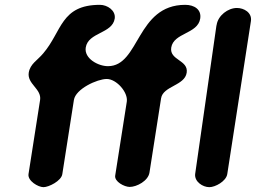

<svg xmlns="http://www.w3.org/2000/svg" viewBox="-20 -774 1059 795"><path d="M99 -473C92 -426 153 -406 146 -360L98 -53C94 -25 138 1 160 1C182 1 234 -25 238 -53L286 -360C293 -406 383 -447 422 -447C462 -447 511 -392 505 -353L457 -47C453 -22 495 0 517 0C546 0 594 -25 599 -60L647 -367C655 -418 745 -419 753 -473C761 -526 681 -524 689 -577C699 -639 799 -633 809 -697C815 -735 784 -754 747 -754C544 -754 559 -500 427 -500C386 -500 328 -532 335 -577C345 -641 445 -634 455 -697C460 -731 424 -754 394 -754C231 -754 237 -644 159 -553C135 -524 105 -510 99 -473ZM788 -53C785 -22 819 1 847 1C871 1 916 -23 921 -53L1019 -687C1024 -722 990 -741 961 -741C924 -741 883 -710 877 -671L876 -667C863 -575 801 -145 788 -53Z"/></svg>

Font: Asimov Print
Style: Regular
Weight: 500
Designer: Google
Version: Version 2.000980: 2014